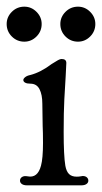

<svg xmlns="http://www.w3.org/2000/svg" viewBox="-50 -557 306 576"><path d="M10 -15Q10 -22 16 -26Q22 -30 33 -28Q63 -22 73 -60Q79 -82 79 -128Q79 -161 78 -179L77 -246Q77 -273 68.5 -289.5Q60 -306 41 -306Q31 -306 25.5 -309Q20 -312 20 -317Q20 -321 25.5 -325.5Q31 -330 41 -332Q72 -340 105 -365Q109 -367 119 -373.5Q129 -380 135 -380Q149 -380 149 -368L147 -328L143 -259Q141 -222 141 -161Q141 -90 146 -60Q149 -43 157 -35Q165 -27 180 -27Q187 -27 192 -28L198 -29Q206 -29 210.5 -25Q215 -21 215 -15Q215 -9 209.5 -5Q204 -1 194 -1H111H31Q21 -1 15.5 -5Q10 -9 10 -15ZM-30 -485Q-30 -506 -14.5 -521.5Q1 -537 23 -537Q44 -537 59.5 -521.5Q75 -506 75 -485Q75 -463 59.5 -447.5Q44 -432 23 -432Q1 -432 -14.5 -447.5Q-30 -463 -30 -485ZM131 -485Q131 -506 146.5 -521.5Q162 -537 184 -537Q205 -537 220.5 -521.5Q236 -506 236 -485Q236 -463 220.5 -447.5Q205 -432 184 -432Q162 -432 146.5 -447.5Q131 -463 131 -485Z"/></svg>

Font: Hina Mincho
Style: Regular
Weight: 400
Designer: satsuyako
Foundry: satsuyako
Version: Version 1.100